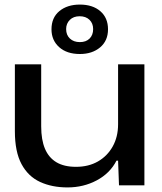

<svg xmlns="http://www.w3.org/2000/svg" viewBox="-20 -810 708 839"><path d="M275 9Q207 9 155 -15Q103 -39 74 -93Q45 -147 45 -237V-529H160V-258Q160 -199 176.5 -160Q193 -121 226.5 -101Q260 -81 312 -81Q367 -81 408 -104.5Q449 -128 472.5 -170Q496 -212 496 -267V-529H611V0H500L496 -108H489Q461 -53 403 -22Q345 9 275 9ZM329 -574Q272 -574 238.5 -604Q205 -634 205 -682Q205 -733 239.5 -761.5Q274 -790 329 -790Q385 -790 418.5 -761Q452 -732 452 -682Q452 -632 417.5 -603Q383 -574 329 -574ZM329 -626Q356 -626 371.5 -641.5Q387 -657 387 -683Q387 -708 371 -723.5Q355 -739 328 -739Q301 -739 285 -723Q269 -707 269 -683Q269 -657 285.5 -641.5Q302 -626 329 -626Z"/></svg>

Font: Mona Sans Expanded Medium
Style: Regular
Weight: 500
Width: 7
Designer: Deni Anggara
Foundry: GitHub
Version: Version 2.000